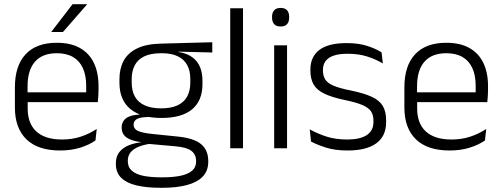

<svg xmlns="http://www.w3.org/2000/svg" viewBox="-20 -702 2376 909"><path d="M265 10.5Q159.5 10.5 105 -42.5Q50.5 -95.5 50.5 -193.5V-288.5Q50.5 -390.5 101.2 -445Q152 -499.5 249 -499.5Q314 -499.5 358 -475Q402 -450.5 424.2 -404.5Q446.5 -358.5 446.5 -294V-276.5Q446.5 -262 445.5 -247.5Q444.5 -233 443 -218.5H387Q388 -240.5 388 -260.2Q388 -280 388 -296.5Q388 -345.5 372.2 -379.8Q356.5 -414 325.8 -432Q295 -450 249 -450Q180.5 -450 145.5 -409.8Q110.5 -369.5 110.5 -293.5V-246L111 -238V-187.5Q111 -154 120.8 -127Q130.5 -100 150.8 -80.8Q171 -61.5 201.8 -51.5Q232.5 -41.5 273.5 -41.5Q321 -41.5 361.8 -54.8Q402.5 -68 438 -91.5L432 -37Q401 -15.5 358.5 -2.5Q316 10.5 265 10.5ZM82 -218.5V-265H429.5V-218.5ZM323.5 -682H392V-681L278 -550.5H223.5V-552Z M744 -143.5Q648 -143.5 596.8 -186.2Q545.5 -229 545.5 -310V-327Q545.5 -377 565.2 -414Q585 -451 628.5 -472.5Q672 -494 742.5 -495.5L985 -502V-453.5L825 -457.5V-456Q865.5 -449.5 890.5 -431Q915.5 -412.5 927 -384.5Q938.5 -356.5 938.5 -320.5V-303.5Q938.5 -225 889.2 -184.2Q840 -143.5 744 -143.5ZM741 137.5H751.5Q799.5 137.5 834.5 130.2Q869.5 123 889 106.5Q908.5 90 908.5 62.5V61Q908.5 29.5 886 12.2Q863.5 -5 809.5 -9.5L674.5 -21.5L695.5 -22Q663 -17.5 638.2 -8Q613.5 1.5 599.2 18Q585 34.5 585 59.5V60.5Q585 89.5 604.5 106.5Q624 123.5 659 130.5Q694 137.5 741 137.5ZM737.5 187Q674 187 627 176Q580 165 554.2 140.2Q528.5 115.5 528.5 73.5V71.5Q528.5 40 544.2 19.2Q560 -1.5 587 -13Q614 -24.5 646 -28L645.5 -29.5Q599 -35.5 577.5 -52.2Q556 -69 556 -97V-97.5Q556 -116 564.8 -129.5Q573.5 -143 592 -150.5Q610.5 -158 640 -159.5V-168.5L720.5 -147L682.5 -148Q643 -147.5 627.8 -138.2Q612.5 -129 612.5 -111.5V-111Q612.5 -92 633 -82.2Q653.5 -72.5 704 -67.5L821.5 -55.5Q897.5 -48 931.8 -19.8Q966 8.5 966 61V63Q966 107 939.5 134.2Q913 161.5 864.5 174.2Q816 187 750.5 187ZM743.5 -189Q789 -189 819.5 -202.8Q850 -216.5 865.5 -244Q881 -271.5 881 -311V-328.5Q881 -367.5 865.8 -394.8Q850.5 -422 820.8 -436Q791 -450 746 -450H742.5Q693 -450 662.2 -434.8Q631.5 -419.5 617.5 -392Q603.5 -364.5 603.5 -328V-311.5Q603.5 -271.5 619 -244.2Q634.5 -217 665.5 -203Q696.5 -189 743.5 -189Z M1070 0V-663H1130.5V0Z M1278 0V-487.5H1339V0ZM1308.5 -576.5Q1288.5 -576.5 1278.2 -587.5Q1268 -598.5 1268 -619V-622.5Q1268 -642.5 1278.2 -653.5Q1288.5 -664.5 1308.5 -664.5Q1329 -664.5 1339 -653.5Q1349 -642.5 1349 -622.5V-619Q1349 -598.5 1339 -587.5Q1329 -576.5 1308.5 -576.5Z M1626 10.5Q1567 10.5 1524 -3Q1481 -16.5 1452.5 -32L1446.5 -89.5Q1482.5 -69.5 1525.5 -55.5Q1568.5 -41.5 1623.5 -41.5Q1684 -41.5 1716 -62.2Q1748 -83 1748 -124V-131Q1748 -157.5 1736.5 -174.8Q1725 -192 1695.5 -204.8Q1666 -217.5 1612 -228.5Q1550.5 -241.5 1515 -258.8Q1479.5 -276 1464.5 -302.5Q1449.5 -329 1449.5 -368V-373Q1449.5 -433.5 1492.2 -465.8Q1535 -498 1620.5 -498Q1677.5 -498 1719 -484.5Q1760.5 -471 1786.5 -454L1792.5 -401.5Q1760.5 -421 1719.5 -434.2Q1678.5 -447.5 1625.5 -447.5Q1585 -447.5 1559.2 -438.5Q1533.5 -429.5 1521.2 -412.5Q1509 -395.5 1509 -372.5V-368Q1509 -342 1520.5 -324.8Q1532 -307.5 1561 -295.5Q1590 -283.5 1641 -273.5Q1704 -260.5 1740.5 -243.5Q1777 -226.5 1792.5 -200Q1808 -173.5 1808 -132.5V-123.5Q1808 -57.5 1761.5 -23.5Q1715 10.5 1626 10.5Z M2109 10.5Q2003.5 10.5 1949 -42.5Q1894.5 -95.5 1894.5 -193.5V-288.5Q1894.5 -390.5 1945.2 -445Q1996 -499.5 2093 -499.5Q2158 -499.5 2202 -475Q2246 -450.5 2268.2 -404.5Q2290.5 -358.5 2290.5 -294V-276.5Q2290.5 -262 2289.5 -247.5Q2288.5 -233 2287 -218.5H2231Q2232 -240.5 2232 -260.2Q2232 -280 2232 -296.5Q2232 -345.5 2216.2 -379.8Q2200.5 -414 2169.8 -432Q2139 -450 2093 -450Q2024.5 -450 1989.5 -409.8Q1954.5 -369.5 1954.5 -293.5V-246L1955 -238V-187.5Q1955 -154 1964.8 -127Q1974.5 -100 1994.8 -80.8Q2015 -61.5 2045.8 -51.5Q2076.5 -41.5 2117.5 -41.5Q2165 -41.5 2205.8 -54.8Q2246.5 -68 2282 -91.5L2276 -37Q2245 -15.5 2202.5 -2.5Q2160 10.5 2109 10.5ZM1926 -218.5V-265H2273.5V-218.5Z"/></svg>

Font: Anek Tamil Light
Style: Regular
Weight: 300
Designer: Aadarsh Rajan (Tamil), Yesha Goshar (Latin)
Foundry: Ek Type
Version: Version 1.003